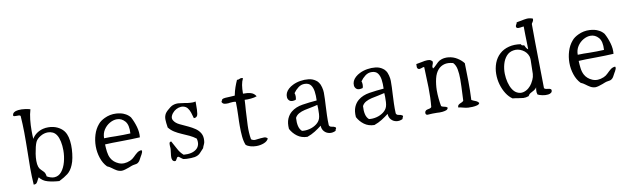

<svg xmlns="http://www.w3.org/2000/svg" viewBox="-42 -1143 5406 1638"><g transform="rotate(-10 2661.5 -324.0)"><path d="M506 -373Q517 -348 521.5 -313Q526 -278 524 -240Q522 -202 515.5 -167Q509 -132 498 -107Q479 -61 449 -37.5Q419 -14 372 9Q318 6 273 -6.5Q228 -19 204 -53Q200 -48 197 -42.5Q194 -37 191 -31Q186 -19 178 -8.5Q170 2 151 1Q146 -73 146 -144.5Q146 -216 148 -287Q148 -329 149 -370.5Q150 -412 149 -454Q148 -489 147 -524Q146 -559 143 -595Q139 -601 130 -602Q121 -603 110 -602Q102 -602 94 -602.5Q86 -603 81 -606Q79 -626 94 -636Q109 -646 131 -648Q159 -651 189.5 -646.5Q220 -642 235 -637Q223 -597 218 -550.5Q213 -504 213 -454Q213 -437 213.5 -419Q214 -401 215 -384Q232 -412 257.5 -429.5Q283 -447 312 -454Q323 -457 334.5 -458Q346 -459 357 -459Q368 -459 379.5 -458Q391 -457 402 -454Q436 -446 464 -425.5Q492 -405 506 -373ZM451 -243Q451 -284 443.5 -319.5Q436 -355 422 -377Q408 -399 388 -408Q368 -417 347 -417Q313 -417 281.5 -398Q250 -379 238 -354Q231 -339 224.5 -313Q218 -287 213 -255.5Q208 -224 208 -194Q208 -164 215 -143Q221 -125 233 -114.5Q245 -104 257 -90Q269 -76 272 -49Q306 -30 334 -30Q373 -31 399 -63Q425 -95 438 -144Q451 -193 451 -243Z M1113 -239Q1080 -237 1038.5 -236Q997 -235 954 -234.5Q911 -234 873 -233.5Q835 -233 810 -231Q811 -199 815 -167Q819 -135 832 -110Q852 -72 896.5 -53Q941 -34 996 -57Q1017 -66 1033.5 -83Q1050 -100 1067.5 -114Q1085 -128 1108 -129Q1113 -119 1109 -109.5Q1105 -100 1100 -90Q1096 -83 1094 -80Q1086 -65 1076.5 -48Q1067 -31 1051 -23Q1045 -20 1029 -18Q1013 -16 1000 -11Q993 -8 976 -1.5Q959 5 941 10Q923 15 912 15Q888 14 869 3Q850 -8 832 -22Q814 -36 794 -44Q762 -77 745.5 -126.5Q729 -176 729 -228Q729 -279 744 -327.5Q759 -376 789 -411Q800 -425 815 -435.5Q830 -446 847 -454Q895 -477 948 -474Q968 -473 988 -468.5Q1008 -464 1026 -454Q1049 -443 1068 -420Q1090 -380 1104 -331.5Q1118 -283 1113 -239ZM1039 -286Q1044 -360 1015 -392.5Q986 -425 946 -425Q915 -425 883.5 -407Q852 -389 831.5 -357.5Q811 -326 811 -284Q838 -285 863 -285Q888 -285 912 -284Q945 -284 976 -284Q1007 -284 1039 -286Z M1648 -113Q1647 -97 1640 -83.5Q1633 -70 1628 -54Q1611 -37 1594.5 -18Q1578 1 1545 8Q1532 10 1512.5 11Q1493 12 1475 11Q1457 10 1447 8Q1443 7 1437.5 2.5Q1432 -2 1426 -6Q1420 -11 1414.5 -15Q1409 -19 1406 -19Q1399 -19 1395.5 -13.5Q1392 -8 1389 -2Q1386 4 1382 9Q1378 14 1371 13Q1357 10 1352 -0.5Q1347 -11 1347 -24Q1347 -41 1350 -60Q1353 -79 1354 -95Q1354 -100 1354 -105.5Q1354 -111 1353 -116Q1352 -132 1353.5 -144.5Q1355 -157 1370 -158Q1390 -124 1408 -88.5Q1426 -53 1455 -28Q1529 -22 1567 -54Q1584 -68 1590.5 -90.5Q1597 -113 1589 -144Q1563 -164 1532 -178.5Q1501 -193 1469 -206.5Q1437 -220 1409 -237.5Q1381 -255 1361 -281Q1361 -284 1360 -291Q1355 -320 1354 -349.5Q1353 -379 1368 -403Q1374 -412 1386.5 -424Q1399 -436 1414 -447Q1429 -458 1439 -461Q1464 -470 1489.5 -467.5Q1515 -465 1540 -461Q1546 -460 1551.5 -459Q1557 -458 1563 -457Q1586 -454 1607 -454Q1622 -454 1634 -458Q1634 -451 1634 -445Q1634 -439 1634 -433Q1635 -382 1630 -350.5Q1625 -319 1595 -320Q1588 -346 1580.5 -369.5Q1573 -393 1559.5 -410.5Q1546 -428 1522 -433Q1503 -437 1481.5 -430.5Q1460 -424 1443 -410Q1424 -394 1414.5 -373Q1405 -352 1416 -333Q1431 -307 1466 -290.5Q1501 -274 1538 -257Q1568 -243 1594.5 -225Q1621 -207 1636.5 -180Q1652 -153 1648 -113Z M2186 -40Q2176 -17 2145.5 -5Q2115 7 2080 7Q2053 7 2028.5 0Q2004 -7 1990 -20Q1977 -52 1973 -95Q1969 -138 1969 -186Q1969 -207 1969.5 -228Q1970 -249 1971 -271Q1972 -302 1972.5 -333Q1973 -364 1972 -395Q1960 -399 1946.5 -398Q1933 -397 1919 -396Q1915 -395 1911.5 -394.5Q1908 -394 1904 -394Q1888 -393 1874.5 -395.5Q1861 -398 1853 -411Q1851 -417 1852.5 -420Q1854 -423 1856 -426Q1858 -428 1859.5 -430.5Q1861 -433 1861 -437Q1871 -443 1890 -444.5Q1909 -446 1931.5 -446.5Q1954 -447 1972 -449L1973 -454Q1980 -489 1990.5 -519Q2001 -549 2014 -578Q2021 -577 2026 -578.5Q2031 -580 2035 -582Q2041 -585 2048 -586.5Q2055 -588 2067 -583Q2054 -558 2049 -526.5Q2044 -495 2044 -454V-453Q2082 -454 2110.5 -446Q2139 -438 2155 -411Q2135 -403 2102.5 -400Q2070 -397 2049 -399Q2048 -377 2046.5 -354Q2045 -331 2043 -307Q2039 -244 2036.5 -179Q2034 -114 2044 -58Q2060 -46 2078 -47Q2096 -48 2114 -51Q2116 -51 2117 -51Q2118 -51 2121 -52Q2140 -54 2157 -54Q2174 -54 2186 -40Z M2772 -34Q2776 -27 2775 -23.5Q2774 -20 2771 -17Q2770 -14 2768.5 -11.5Q2767 -9 2768 -4Q2740 10 2713 5.5Q2686 1 2668 -18.5Q2650 -38 2649 -69Q2621 -47 2590 -27.5Q2559 -8 2522 5Q2471 4 2435 -22.5Q2399 -49 2378 -89Q2374 -141 2388.5 -175.5Q2403 -210 2429 -231Q2468 -263 2528 -272.5Q2588 -282 2653 -287Q2655 -329 2650 -364.5Q2645 -400 2628.5 -421.5Q2612 -443 2577 -444Q2546 -445 2520.5 -425.5Q2495 -406 2478 -381Q2483 -370 2483 -352Q2483 -334 2478 -323Q2442 -313 2426 -325Q2410 -337 2408 -357Q2405 -397 2439 -428Q2457 -444 2478 -454Q2508 -469 2544.5 -475Q2581 -481 2616 -477Q2651 -473 2677 -454Q2691 -445 2700 -431Q2711 -417 2718 -389.5Q2725 -362 2725 -342Q2725 -314 2724 -285.5Q2723 -257 2721 -227Q2719 -188 2717.5 -146.5Q2716 -105 2718 -61Q2723 -46 2741 -44Q2759 -42 2772 -34ZM2652 -249Q2627 -242 2597 -236.5Q2567 -231 2538.5 -224.5Q2510 -218 2487.5 -205.5Q2465 -193 2454 -171Q2451 -131 2458 -100.5Q2465 -70 2485 -53Q2518 -49 2551.5 -57.5Q2585 -66 2611 -85.5Q2637 -105 2646 -132Q2651 -147 2652.5 -170.5Q2654 -194 2653.5 -216.5Q2653 -239 2652 -249Z M3352 -34Q3356 -27 3355 -23.5Q3354 -20 3351 -17Q3350 -14 3348.5 -11.5Q3347 -9 3348 -4Q3320 10 3293 5.5Q3266 1 3248 -18.5Q3230 -38 3229 -69Q3201 -47 3170 -27.5Q3139 -8 3102 5Q3051 4 3015 -22.5Q2979 -49 2958 -89Q2954 -141 2968.5 -175.5Q2983 -210 3009 -231Q3048 -263 3108 -272.5Q3168 -282 3233 -287Q3235 -329 3230 -364.5Q3225 -400 3208.5 -421.5Q3192 -443 3157 -444Q3126 -445 3100.5 -425.5Q3075 -406 3058 -381Q3063 -370 3063 -352Q3063 -334 3058 -323Q3022 -313 3006 -325Q2990 -337 2988 -357Q2985 -397 3019 -428Q3037 -444 3058 -454Q3088 -469 3124.5 -475Q3161 -481 3196 -477Q3231 -473 3257 -454Q3271 -445 3280 -431Q3291 -417 3298 -389.5Q3305 -362 3305 -342Q3305 -314 3304 -285.5Q3303 -257 3301 -227Q3299 -188 3297.5 -146.5Q3296 -105 3298 -61Q3303 -46 3321 -44Q3339 -42 3352 -34ZM3232 -249Q3207 -242 3177 -236.5Q3147 -231 3118.5 -224.5Q3090 -218 3067.5 -205.5Q3045 -193 3034 -171Q3031 -131 3038 -100.5Q3045 -70 3065 -53Q3098 -49 3131.5 -57.5Q3165 -66 3191 -85.5Q3217 -105 3226 -132Q3231 -147 3232.5 -170.5Q3234 -194 3233.5 -216.5Q3233 -239 3232 -249Z M4015 -25Q4012 -13 3993.5 -8Q3975 -3 3953 -2Q3931 -1 3915 -2Q3893 -4 3870.5 -10.5Q3848 -17 3832 -18Q3832 -35 3841.5 -42Q3851 -49 3863.5 -53.5Q3876 -58 3884 -67Q3885 -88 3886.5 -119.5Q3888 -151 3889.5 -187Q3891 -223 3891 -255Q3891 -300 3884 -338.5Q3877 -377 3855 -399Q3810 -411 3778.5 -402Q3747 -393 3726 -370Q3700 -341 3689 -294Q3678 -247 3677 -194Q3677 -158 3680.5 -122.5Q3684 -87 3690 -55Q3701 -47 3717 -45Q3733 -43 3743 -33Q3741 -18 3726.5 -12.5Q3712 -7 3692 -5Q3681 -4 3669 -4Q3657 -4 3645 -5Q3635 -5 3625 -5Q3615 -5 3606 -5Q3601 -5 3596.5 -4.5Q3592 -4 3587 -4Q3574 -2 3563.5 -2.5Q3553 -3 3548 -13Q3545 -26 3552 -36Q3557 -44 3568 -46.5Q3579 -49 3590 -51.5Q3601 -54 3606 -62Q3614 -141 3612 -230Q3610 -319 3606 -407Q3603 -410 3596.5 -408.5Q3590 -407 3583 -404Q3577 -402 3571 -400.5Q3565 -399 3560 -399Q3544 -404 3543.5 -420Q3543 -436 3544 -445Q3556 -447 3568.5 -449.5Q3581 -452 3593 -454Q3606 -457 3618 -459Q3630 -461 3641 -461Q3650 -461 3658 -460Q3666 -459 3673 -454Q3680 -450 3686 -441Q3686 -432 3684 -426.5Q3682 -421 3680 -416Q3677 -410 3675.5 -403Q3674 -396 3678 -383Q3691 -390 3703 -403Q3715 -416 3729.5 -429Q3744 -442 3763 -448Q3778 -453 3791 -454Q3808 -456 3824 -454Q3865 -450 3899.5 -428Q3934 -406 3953 -380Q3953 -377 3953 -371Q3955 -305 3956 -222.5Q3957 -140 3953 -62Q3969 -53 3987 -46.5Q4005 -40 4015 -25Z M4642 -29Q4644 -13 4634 -4.5Q4624 4 4607 6Q4584 9 4557.5 3.5Q4531 -2 4517 -10Q4510 -30 4513 -51Q4516 -72 4516 -72Q4508 -58 4492.5 -49.5Q4477 -41 4462.5 -33Q4448 -25 4440 -9Q4413 0 4393 -1.5Q4373 -3 4352 -7Q4341 -9 4328.5 -11Q4316 -13 4302 -14Q4272 -34 4249 -70Q4226 -106 4213 -151Q4200 -196 4200.5 -244Q4201 -292 4217 -336Q4234 -381 4267.5 -411.5Q4301 -442 4349 -454Q4395 -466 4452 -457Q4452 -456 4452.5 -455.5Q4453 -455 4453 -454Q4456 -447 4462.5 -445Q4469 -443 4478 -443Q4483 -431 4489.5 -420.5Q4496 -410 4506 -403Q4506 -414 4505.5 -427Q4505 -440 4505 -454Q4504 -489 4503 -528.5Q4502 -568 4502 -602Q4498 -602 4494 -601Q4490 -600 4485 -600Q4471 -597 4457 -597Q4443 -597 4437 -607Q4436 -616 4438 -621Q4440 -626 4443 -631Q4445 -634 4447 -638Q4449 -642 4449 -647Q4460 -649 4469.5 -651Q4479 -653 4488 -654Q4514 -660 4537 -662.5Q4560 -665 4590 -655Q4592 -644 4589 -637Q4586 -630 4582 -624Q4579 -621 4577 -617.5Q4575 -614 4574 -610Q4574 -571 4574.5 -531.5Q4575 -492 4575 -453Q4577 -246 4581 -53Q4588 -45 4600.5 -43.5Q4613 -42 4625 -40Q4637 -38 4642 -29ZM4509 -224Q4509 -234 4509.5 -245.5Q4510 -257 4510 -268Q4511 -289 4511 -308.5Q4511 -328 4507 -341Q4494 -380 4456.5 -401.5Q4419 -423 4380 -416Q4342 -410 4318 -382Q4294 -354 4283 -314Q4272 -274 4273 -231Q4274 -194 4283 -158Q4292 -122 4308.5 -95.5Q4325 -69 4347 -58Q4375 -44 4401.5 -50.5Q4428 -57 4448.5 -74.5Q4469 -92 4480 -111Q4498 -141 4504 -163.5Q4510 -186 4509 -224Z M5216 -239Q5183 -237 5141.5 -236Q5100 -235 5057 -234.5Q5014 -234 4976 -233.5Q4938 -233 4913 -231Q4914 -199 4918 -167Q4922 -135 4935 -110Q4955 -72 4999.5 -53Q5044 -34 5099 -57Q5120 -66 5136.5 -83Q5153 -100 5170.5 -114Q5188 -128 5211 -129Q5216 -119 5212 -109.5Q5208 -100 5203 -90Q5199 -83 5197 -80Q5189 -65 5179.5 -48Q5170 -31 5154 -23Q5148 -20 5132 -18Q5116 -16 5103 -11Q5096 -8 5079 -1.5Q5062 5 5044 10Q5026 15 5015 15Q4991 14 4972 3Q4953 -8 4935 -22Q4917 -36 4897 -44Q4865 -77 4848.5 -126.5Q4832 -176 4832 -228Q4832 -279 4847 -327.5Q4862 -376 4892 -411Q4903 -425 4918 -435.5Q4933 -446 4950 -454Q4998 -477 5051 -474Q5071 -473 5091 -468.5Q5111 -464 5129 -454Q5152 -443 5171 -420Q5193 -380 5207 -331.5Q5221 -283 5216 -239ZM5142 -286Q5147 -360 5118 -392.5Q5089 -425 5049 -425Q5018 -425 4986.5 -407Q4955 -389 4934.5 -357.5Q4914 -326 4914 -284Q4941 -285 4966 -285Q4991 -285 5015 -284Q5048 -284 5079 -284Q5110 -284 5142 -286Z"/></g></svg>

Font: Yuji Syuku
Style: Regular
Weight: 400
Designer: Kataoka Yuji
Foundry: Kinuta Font Factory
Version: Version 3.002